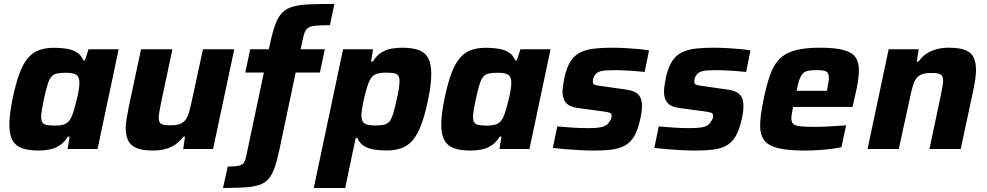

<svg xmlns="http://www.w3.org/2000/svg" viewBox="-20 -762 5047 982"><path d="M178.7 8Q126.9 8 93.5 -3.6Q60.2 -15.3 44 -44.3Q27.9 -73.4 27.9 -124.9Q27.9 -150.2 32 -183.5Q36 -216.8 44.5 -257.5Q60.5 -334.4 79 -384.8Q97.5 -435.1 122.1 -464.3Q146.7 -493.6 179.5 -505.6Q212.4 -517.6 256.6 -517.6Q292 -517.6 321.5 -512.7Q351 -507.9 372.9 -494.2Q394.9 -480.5 406.2 -453.3H414.5L432.7 -510H586.9L478.9 0H325.7L335.9 -63.2H327.1Q308 -32.8 283.6 -17.4Q259.2 -2 232.4 3Q205.7 8 178.7 8ZM261.2 -119.6Q284.8 -119.6 300.5 -123.7Q316.1 -127.7 326.6 -136.6Q337 -145.5 343.8 -160.5Q349.1 -170.8 354.8 -188.2Q360.5 -205.7 365.9 -226.5Q371.3 -247.2 376.2 -268.4Q381 -289.5 383.6 -308.2Q386.2 -326.8 386.2 -338.9Q386.2 -368.1 371.2 -378.9Q356.2 -389.8 316.9 -389.8Q288.9 -389.8 271.4 -386.1Q253.9 -382.4 242.5 -369.2Q231.2 -355.9 223.1 -328.8Q214.9 -301.8 204.7 -255Q197.7 -222.7 194.1 -200.6Q190.5 -178.4 190.5 -163.4Q190.5 -144.2 197.4 -134.9Q204.3 -125.6 220.3 -122.6Q236.2 -119.6 261.2 -119.6Z M763.4 8Q708.6 8 678.2 -4.8Q647.8 -17.7 635.4 -43.7Q623 -69.7 623 -108.5Q623 -128.4 627.9 -157.5Q632.8 -186.7 639.2 -218.2L701.3 -510H861.7L804.8 -241.5Q799.8 -216.4 795.8 -194.8Q791.8 -173.3 791.8 -161.5Q791.8 -144 797.7 -135.2Q803.6 -126.5 817.1 -123.8Q830.5 -121.2 852.1 -121.2Q881.4 -121.2 899.5 -127.7Q917.6 -134.3 928.5 -148.8Q939.4 -163.3 946.6 -187.4Q953.9 -211.4 961 -246.1L1017.9 -510H1178.2L1069.7 0H917L926.2 -63.2H917.9Q899.7 -37.9 875.7 -22.2Q851.8 -6.5 823.9 0.7Q795.9 8 763.4 8Z M1120.6 199.6 1144.9 89.9Q1186.3 89.9 1204.6 84.7Q1222.8 79.4 1229.2 67.7Q1235.7 55.9 1239.2 37.2L1329.7 -391.1H1234.5L1259.7 -510H1354.9L1363 -547.3Q1375.7 -604.5 1389.7 -641Q1403.6 -677.5 1424.6 -698.2Q1445.6 -718.8 1478.9 -728.2Q1512.1 -737.6 1563.6 -739.8Q1615 -742 1690.3 -742L1667.5 -633.3Q1613.3 -633.3 1585.9 -629.5Q1558.6 -625.6 1547.6 -612.2Q1536.6 -598.8 1530.6 -569.6L1517.5 -510H1641.3L1616.1 -391.1H1492.3L1409.1 3.2Q1396.9 61.2 1383.6 98Q1370.4 134.9 1351.2 155.4Q1332.1 176 1302.4 185Q1272.7 194.1 1228.4 196.6Q1184.1 199.1 1120.6 199.6Z M1584.7 199.6 1734.7 -510H1887.9L1877.8 -446.8H1886.5Q1905.6 -477.7 1930 -492.9Q1954.4 -508 1981.4 -513Q2008.4 -518 2034.9 -518Q2087.7 -518 2120.6 -506.4Q2153.5 -494.7 2169.6 -465.7Q2185.7 -436.6 2185.7 -385.1Q2185.7 -359.8 2182 -326.7Q2178.2 -293.6 2169.7 -252.5Q2153.7 -175.6 2135 -125.5Q2116.2 -75.3 2091.8 -46.1Q2067.5 -16.9 2034.4 -4.7Q2001.2 7.6 1957 7.6Q1922.1 7.6 1892.3 2.7Q1862.6 -2.1 1840.7 -16Q1818.8 -30 1807.5 -56.7H1799.2L1745.5 199.6ZM1897.1 -120.2Q1925.7 -120.2 1943.2 -123.9Q1960.7 -127.6 1971.8 -140.8Q1982.9 -154.1 1991 -181.2Q1999.1 -208.2 2009.4 -255Q2016.9 -287.8 2020.2 -309.7Q2023.5 -331.6 2023.5 -346.6Q2023.5 -366.2 2016.6 -375.6Q2009.7 -385 1994.3 -387.7Q1978.9 -390.4 1952.8 -390.4Q1929.8 -390.4 1914.2 -386.6Q1898.5 -382.8 1888.1 -373.9Q1877.6 -364.9 1870.2 -349.5Q1865 -339.2 1859.3 -321.8Q1853.6 -304.3 1848.1 -283.2Q1842.7 -262.2 1838.2 -240.9Q1833.6 -219.5 1831 -201.3Q1828.5 -183.2 1828.5 -171.1Q1828.5 -141.9 1843.4 -131.1Q1858.3 -120.2 1897.1 -120.2Z M2387.7 8Q2335.9 8 2302.5 -3.6Q2269.2 -15.3 2253 -44.3Q2236.9 -73.4 2236.9 -124.9Q2236.9 -150.2 2241 -183.5Q2245 -216.8 2253.5 -257.5Q2269.5 -334.4 2288 -384.8Q2306.5 -435.1 2331.1 -464.3Q2355.7 -493.6 2388.5 -505.6Q2421.4 -517.6 2465.6 -517.6Q2501 -517.6 2530.5 -512.7Q2560 -507.9 2581.9 -494.2Q2603.9 -480.5 2615.2 -453.3H2623.5L2641.7 -510H2795.9L2687.9 0H2534.7L2544.9 -63.2H2536.1Q2517 -32.8 2492.6 -17.4Q2468.2 -2 2441.4 3Q2414.7 8 2387.7 8ZM2470.2 -119.6Q2493.8 -119.6 2509.5 -123.7Q2525.1 -127.7 2535.6 -136.6Q2546 -145.5 2552.8 -160.5Q2558.1 -170.8 2563.8 -188.2Q2569.5 -205.7 2574.9 -226.5Q2580.3 -247.2 2585.2 -268.4Q2590 -289.5 2592.6 -308.2Q2595.2 -326.8 2595.2 -338.9Q2595.2 -368.1 2580.2 -378.9Q2565.2 -389.8 2525.9 -389.8Q2497.9 -389.8 2480.4 -386.1Q2462.9 -382.4 2451.5 -369.2Q2440.2 -355.9 2432.1 -328.8Q2423.9 -301.8 2413.7 -255Q2406.7 -222.7 2403.1 -200.6Q2399.5 -178.4 2399.5 -163.4Q2399.5 -144.2 2406.4 -134.9Q2413.3 -125.6 2429.3 -122.6Q2445.2 -119.6 2470.2 -119.6Z M3021.1 8Q2987.2 8 2948.1 6Q2908.9 4 2872.3 1Q2835.6 -2 2807.6 -5.4L2830.1 -115.4Q2851.4 -113.8 2872.3 -112Q2893.2 -110.3 2913.4 -109Q2933.6 -107.7 2952.2 -107.2Q2970.8 -106.7 2987.9 -106.7Q3024.8 -106.7 3046.3 -110Q3067.7 -113.4 3079.4 -120.9Q3091.2 -128.4 3097.6 -141.6Q3103.3 -148 3105.8 -154.9Q3108.2 -161.8 3108.2 -170.1Q3108.2 -181.9 3097.4 -185.7Q3086.7 -189.6 3058.1 -193L2933 -210Q2890.7 -216.2 2873.8 -237.3Q2857 -258.4 2857 -293.7Q2857 -306.6 2860 -326.3Q2862.9 -346.1 2867.3 -367.2Q2878.8 -419 2898.9 -449.3Q2919.1 -479.7 2948.9 -494.3Q2978.7 -509 3019.1 -513.5Q3059.6 -518 3110.7 -518Q3144.5 -518 3179.8 -516Q3215.1 -514 3247 -511Q3278.9 -508 3299.5 -504L3277.2 -394Q3249.7 -397.2 3223 -399Q3196.2 -400.7 3172.6 -402Q3148.9 -403.3 3130.6 -403.3Q3101.6 -403.3 3080.1 -402Q3058.6 -400.6 3044.2 -395.1Q3029.8 -389.7 3022.6 -377.1Q3017.8 -371.2 3014.9 -363.3Q3012.1 -355.4 3012.1 -344Q3012.1 -331.9 3021.6 -328.5Q3031.2 -325 3058.4 -321.5L3175.5 -304.8Q3202.4 -301.8 3222.2 -293.6Q3241.9 -285.3 3252.7 -268.1Q3263.4 -250.8 3263.4 -218Q3263.4 -206.7 3261.4 -189.5Q3259.4 -172.2 3254.4 -152.2Q3242.5 -96.9 3223.2 -64.7Q3203.9 -32.4 3175.4 -17Q3146.9 -1.6 3108.6 3.2Q3070.4 8 3021.1 8Z M3540.1 8Q3506.2 8 3467.1 6Q3427.9 4 3391.3 1Q3354.6 -2 3326.6 -5.4L3349.1 -115.4Q3370.4 -113.8 3391.3 -112Q3412.2 -110.3 3432.4 -109Q3452.6 -107.7 3471.2 -107.2Q3489.8 -106.7 3506.9 -106.7Q3543.8 -106.7 3565.3 -110Q3586.7 -113.4 3598.4 -120.9Q3610.2 -128.4 3616.6 -141.6Q3622.3 -148 3624.8 -154.9Q3627.2 -161.8 3627.2 -170.1Q3627.2 -181.9 3616.4 -185.7Q3605.7 -189.6 3577.1 -193L3452 -210Q3409.7 -216.2 3392.8 -237.3Q3376 -258.4 3376 -293.7Q3376 -306.6 3379 -326.3Q3381.9 -346.1 3386.3 -367.2Q3397.8 -419 3417.9 -449.3Q3438.1 -479.7 3467.9 -494.3Q3497.7 -509 3538.1 -513.5Q3578.6 -518 3629.7 -518Q3663.5 -518 3698.8 -516Q3734.1 -514 3766 -511Q3797.9 -508 3818.5 -504L3796.2 -394Q3768.7 -397.2 3742 -399Q3715.2 -400.7 3691.6 -402Q3667.9 -403.3 3649.6 -403.3Q3620.6 -403.3 3599.1 -402Q3577.6 -400.6 3563.2 -395.1Q3548.8 -389.7 3541.6 -377.1Q3536.8 -371.2 3533.9 -363.3Q3531.1 -355.4 3531.1 -344Q3531.1 -331.9 3540.6 -328.5Q3550.2 -325 3577.4 -321.5L3694.5 -304.8Q3721.4 -301.8 3741.2 -293.6Q3760.9 -285.3 3771.7 -268.1Q3782.4 -250.8 3782.4 -218Q3782.4 -206.7 3780.4 -189.5Q3778.4 -172.2 3773.4 -152.2Q3761.5 -96.9 3742.2 -64.7Q3722.9 -32.4 3694.4 -17Q3665.9 -1.6 3627.6 3.2Q3589.4 8 3540.1 8Z M4095.7 8Q4008.2 8 3958.2 -4.7Q3908.2 -17.4 3888 -45.7Q3867.7 -73.9 3867.7 -117.9Q3867.7 -145.3 3872.3 -179.4Q3877 -213.4 3885.5 -254Q3900.1 -323.3 3916.8 -373.3Q3933.5 -423.3 3962.1 -455.4Q3990.8 -487.4 4040.9 -502.7Q4091.1 -518 4172.5 -518Q4251.2 -518 4294.8 -506.1Q4338.3 -494.2 4355.6 -469Q4372.9 -443.9 4372.9 -403.5Q4372.9 -384.5 4369.8 -359.7Q4366.6 -335 4361.2 -308.4Q4355.8 -281.8 4349.2 -254L4340.2 -215H4036.2Q4033.5 -199.5 4030.5 -183.8Q4027.5 -168.1 4027.5 -158.2Q4027.5 -138.2 4036.8 -128.6Q4046.1 -119 4072.7 -116Q4099.4 -113.1 4150.4 -113.1Q4170.2 -113.1 4196.8 -114.1Q4223.5 -115.1 4252.4 -117.2Q4281.3 -119.3 4307.5 -121.3L4283.6 -9.2Q4261.9 -4.3 4230.3 -0.4Q4198.8 3.6 4163.6 5.8Q4128.5 8 4095.7 8ZM4054.2 -297.7H4209.2L4211.7 -310.3Q4215.2 -328.5 4217.2 -341.2Q4219.2 -354 4219.2 -363.7Q4219.2 -381.1 4212.9 -389.5Q4206.6 -398 4192.6 -400.7Q4178.7 -403.4 4156.1 -403.4Q4128.7 -403.4 4112.1 -399.7Q4095.5 -396 4085.4 -385.1Q4075.4 -374.2 4068.3 -353.2Q4061.3 -332.3 4054.2 -297.7Z M4417.2 0 4525.2 -510H4678.5L4668.8 -446.8H4677.6Q4695.8 -472.6 4719.5 -488.1Q4743.1 -503.5 4771.9 -510.7Q4800.6 -518 4832.1 -518Q4887.3 -518 4917.5 -505.7Q4947.6 -493.3 4959.8 -468Q4971.9 -442.8 4971.9 -403.8Q4971.9 -384.5 4967.8 -355.3Q4963.6 -326.1 4956.7 -294.7L4893.6 0H4733.8L4790.6 -268.5Q4795.6 -293.6 4799.6 -315.2Q4803.6 -336.7 4803.6 -348.5Q4803.6 -366.5 4797.5 -374.7Q4791.3 -383 4778.4 -385.9Q4765.4 -388.8 4743.4 -388.8Q4714.1 -388.8 4696 -382.3Q4677.9 -375.7 4667 -361.2Q4656.1 -346.7 4648.9 -322.6Q4641.6 -298.6 4634.5 -263.9L4577 0Z"/></svg>

Font: Saira Thin
Style: Italic
Weight: 100
Italic angle: -12°
Designer: Hector Gatti with collaboration of the Omnibus-Type team
Foundry: Omnibus-Type
Version: Version 1.101